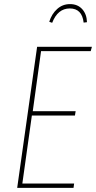

<svg xmlns="http://www.w3.org/2000/svg" viewBox="-20 -907 464 927"><path d="M231.9 -796.9 217.8 -801.8Q229.5 -839.8 255.9 -863.5Q282.2 -887.2 317.9 -887.2Q355 -887.2 377 -862.8Q398.9 -838.4 399.9 -799.8L383.8 -797.9Q376 -866.2 316.9 -866.2Q258.8 -866.2 231.9 -796.9ZM423.8 -681.2 418 -660.2H178.2L138.2 -370.1H345.2L341.8 -349.1H133.8L87.9 -21H337.9L335 0H63L159.2 -681.2Z"/></svg>

Font: Fira Sans Compressed Thin
Style: Italic
Weight: 100
Width: 3
Italic angle: -8°
Designer: Carrois Corporate & Edenspiekermann AG
Foundry: Carrois Corporate GbR & Edenspiekermann AG
Version: Version 4.203;PS 004.203;hotconv 1.0.88;makeotf.lib2.5.64775